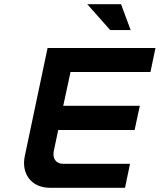

<svg xmlns="http://www.w3.org/2000/svg" viewBox="-20 -900 765 920"><path d="M208 -670 99 -153C81 -71 127 0 221 0H579L603 -115H283C248 -115 230 -141 238 -178L259 -277H625L650 -393H283L318 -555H701L725 -670ZM398 -880 508 -756H606L560 -880Z"/></svg>

Font: LT Wave Text Bold Italic
Style: Regular
Weight: 700
Designer: Daniel Lyons
Version: Version 2.5 (Glyphs App)